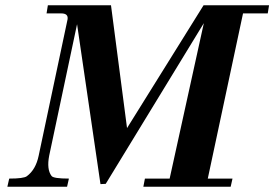

<svg xmlns="http://www.w3.org/2000/svg" viewBox="-20 -710 1043 730"><path d="M1003 -690 998 -659H904L770 -31H864L857 0H525L531 -31H625L755 -622L382 -11L362 -10L273 -618L167 -118Q157 -66 176 -41Q183 -31 242 -31L235 0H8L15 -31Q70 -31 82 -40Q116 -65 127 -118L237 -637Q240 -659 213 -659H157L162 -690H402L463 -223L754 -690Z"/></svg>

Font: GFS Didot
Style: Bold Italic
Weight: 700
Italic angle: -12°
Designer: Designed by Takis Katsoulidis and George D. Matthiopoulos.
Foundry: Designed by Takis Katsoulidis and George D. Matthiopoulos.
Version: Version 1.0